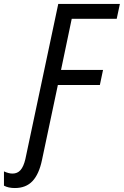

<svg xmlns="http://www.w3.org/2000/svg" viewBox="-122 -734 625 969"><path d="M-102 203V131Q-78 142 -59 142Q-34 142 -18.5 124.5Q-3 107 6 69L172 -714H483L467 -639H240L186 -381H398L382 -305H170L90 73Q75 145 42 180Q9 215 -47 215Q-80 215 -102 203Z"/></svg>

Font: Noto Sans UI Narrow
Style: Italic
Weight: 400
Width: 4
Italic angle: -12°
Designer: Monotype Design Team
Foundry: Monotype Imaging Inc.
Version: Version 1.001